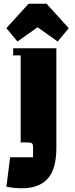

<svg xmlns="http://www.w3.org/2000/svg" viewBox="-20 -807 400 1022"><path d="M98 195Q77 195 56 193Q35 191 14 187L34 30H156V-23Q156 -43 147 -46Q138 -49 126 -49H90V-512H50V-550H280V-20Q280 94 233.5 144.5Q187 195 98 195ZM228 -787 346 -657 287 -586 180 -662 73 -586 14 -657 132 -787Z"/></svg>

Font: Unlock
Style: Regular
Weight: 400
Designer: Eduardo Rodriguez Tunni
Foundry: Eduardo Rodriguez Tunni
Version: Version 1.003; ttfautohint (v1.8.4.7-5d5b);gftools[0.9.23]